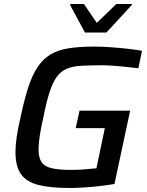

<svg xmlns="http://www.w3.org/2000/svg" viewBox="-20 -928 731 956"><path d="M328 8Q231 8 171.5 -7Q112 -22 84.5 -61Q57 -100 57 -172Q57 -205 63.5 -249Q70 -293 83 -347Q101 -433 121 -494Q141 -555 167.5 -594.5Q194 -634 231 -656.5Q268 -679 321.5 -687.5Q375 -696 448 -696Q486 -696 528.5 -693Q571 -690 613 -685.5Q655 -681 687 -675L669 -588Q638 -592 604 -595.5Q570 -599 540.5 -601Q511 -603 490 -603Q428 -603 385 -600.5Q342 -598 313 -586Q284 -574 263.5 -546.5Q243 -519 227 -470Q211 -421 196 -344Q184 -292 178 -252.5Q172 -213 172 -183Q172 -142 187.5 -120Q203 -98 239 -90Q275 -82 334 -82Q352 -82 375 -83Q398 -84 421 -86.5Q444 -89 460 -90L502 -290H357L376 -377H628L550 -12Q516 -6 476 -1.5Q436 3 397.5 5.5Q359 8 328 8ZM403 -766 329 -903 330 -908H398L462 -814L559 -908H638L636 -903L510 -766Z"/></svg>

Font: Saira Thin Medium
Style: Italic
Weight: 500
Italic angle: -12°
Version: Version 1.101